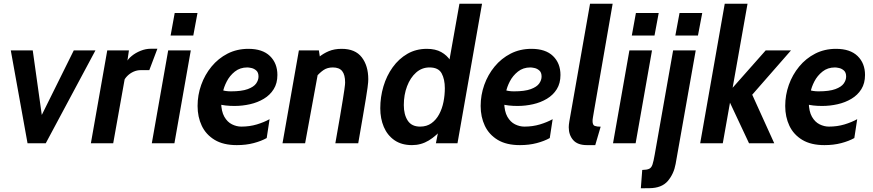

<svg xmlns="http://www.w3.org/2000/svg" viewBox="-20 -770 4692 1032"><path d="M128 0 38 -499H156L213 -92.5L178 -98.5L376.5 -499H493L226 0Z M468.5 0 556.5 -499H673L651 -349.5L588.5 0ZM644 -332.5 660 -435.5Q667.5 -452.5 688 -469.2Q708.5 -486 735.8 -497Q763 -508 790.5 -508H826L782.5 -393H736.5Q716.5 -393 698 -384.8Q679.5 -376.5 665.5 -362.8Q651.5 -349 644 -332.5Z M796 0 884 -499H1005.5L917.5 0ZM897 -579 919 -700H1041.5L1019 -579Z M1164.5 -287.5Q1180.5 -283 1193.2 -281Q1206 -279 1221 -279Q1279 -279 1311.5 -291Q1344 -303 1356.8 -321.2Q1369.5 -339.5 1369.5 -358.5Q1369.5 -380.5 1357.5 -391Q1345.5 -401.5 1331.2 -404.5Q1317 -407.5 1309.5 -407.5Q1270 -407.5 1242.2 -385.2Q1214.5 -363 1198.8 -332.2Q1183 -301.5 1178.5 -276L1168.5 -220Q1169.5 -171 1185.8 -142.5Q1202 -114 1226.8 -101.8Q1251.5 -89.5 1277 -89.5Q1321.5 -89.5 1360.5 -101.2Q1399.5 -113 1429 -129.5L1413.5 -28Q1384 -11.5 1343.2 -0.8Q1302.5 10 1253 10Q1180.5 10 1133.8 -18.2Q1087 -46.5 1064.5 -94Q1042 -141.5 1042 -200.5Q1042 -259 1061.5 -313.8Q1081 -368.5 1117 -412.2Q1153 -456 1203.2 -481.8Q1253.5 -507.5 1315 -507.5Q1391 -507.5 1431 -468.8Q1471 -430 1471 -367Q1471 -322.5 1451.2 -290.8Q1431.5 -259 1398 -239Q1364.5 -219 1323.8 -209.8Q1283 -200.5 1240.5 -200.5Q1215 -200.5 1193 -203Q1171 -205.5 1156.5 -210Z M1498.5 0 1586.5 -499H1694L1702 -446.5L1620 0ZM1782.5 0Q1798 -87.5 1807.8 -144.8Q1817.5 -202 1823 -236.2Q1828.5 -270.5 1831 -288.2Q1833.5 -306 1834.2 -313.8Q1835 -321.5 1835 -326.5Q1835 -368 1819.2 -387.8Q1803.5 -407.5 1769 -407.5Q1740 -407.5 1719.5 -393.8Q1699 -380 1678.5 -356L1693.5 -462.5Q1717.5 -482.5 1747.2 -495Q1777 -507.5 1816.5 -507.5Q1889.5 -507.5 1924.5 -462Q1959.5 -416.5 1959.5 -344Q1959.5 -337.5 1958.8 -327.8Q1958 -318 1955.5 -298.2Q1953 -278.5 1947 -242.5Q1941 -206.5 1931 -147.5Q1921 -88.5 1905.5 0Z M2194.5 10Q2138 10 2100 -16.5Q2062 -43 2043 -87.8Q2024 -132.5 2024 -188Q2024 -248.5 2041 -305.8Q2058 -363 2090.8 -408.5Q2123.5 -454 2169.8 -480.8Q2216 -507.5 2274.5 -507.5Q2320.5 -507.5 2351.8 -490Q2383 -472.5 2401.2 -443.8Q2419.5 -415 2427.5 -381L2386.5 -396L2449.5 -750H2571L2439 0H2323L2344.5 -109.5L2363.5 -85Q2326 -40 2284.8 -15Q2243.5 10 2194.5 10ZM2238 -89.5Q2274 -89.5 2299.2 -107.8Q2324.5 -126 2340.5 -156Q2356.5 -186 2363.8 -222.5Q2371 -259 2371 -296Q2371 -344 2353.8 -375.8Q2336.5 -407.5 2288.5 -407.5Q2247.5 -407.5 2216.5 -380Q2185.5 -352.5 2168 -306.5Q2150.5 -260.5 2150.5 -205Q2150.5 -154 2171.5 -121.8Q2192.5 -89.5 2238 -89.5Z M2686 -287.5Q2702 -283 2714.8 -281Q2727.5 -279 2742.5 -279Q2800.5 -279 2833 -291Q2865.5 -303 2878.2 -321.2Q2891 -339.5 2891 -358.5Q2891 -380.5 2879 -391Q2867 -401.5 2852.8 -404.5Q2838.5 -407.5 2831 -407.5Q2791.5 -407.5 2763.8 -385.2Q2736 -363 2720.2 -332.2Q2704.5 -301.5 2700 -276L2690 -220Q2691 -171 2707.2 -142.5Q2723.5 -114 2748.2 -101.8Q2773 -89.5 2798.5 -89.5Q2843 -89.5 2882 -101.2Q2921 -113 2950.5 -129.5L2935 -28Q2905.5 -11.5 2864.8 -0.8Q2824 10 2774.5 10Q2702 10 2655.2 -18.2Q2608.5 -46.5 2586 -94Q2563.5 -141.5 2563.5 -200.5Q2563.5 -259 2583 -313.8Q2602.5 -368.5 2638.5 -412.2Q2674.5 -456 2724.8 -481.8Q2775 -507.5 2836.5 -507.5Q2912.5 -507.5 2952.5 -468.8Q2992.5 -430 2992.5 -367Q2992.5 -322.5 2972.8 -290.8Q2953 -259 2919.5 -239Q2886 -219 2845.2 -209.8Q2804.5 -200.5 2762 -200.5Q2736.5 -200.5 2714.5 -203Q2692.5 -205.5 2678 -210Z M3135 10Q3084.5 10 3060.8 -17.2Q3037 -44.5 3037 -86Q3037 -98 3040.2 -117.5Q3043.5 -137 3051.5 -181.5L3151.5 -750H3273L3172.5 -171.5Q3169 -150 3167 -138.8Q3165 -127.5 3165 -119.5Q3165 -97.5 3177 -93.2Q3189 -89 3208.5 -89L3179.5 10Z M3275 0 3363 -499H3484.5L3396.5 0ZM3376 -579 3398 -700H3520.5L3498 -579Z M3424.5 242 3432 143.5Q3457.5 143 3469.5 137.2Q3481.5 131.5 3487.2 114Q3493 96.5 3499 61.5L3598 -499H3719.5L3611.5 111Q3602 164.5 3569.5 202.8Q3537 241 3470 241.5ZM3610 -579 3632.5 -700H3754.5L3731.5 -579Z M3743.5 0 3875.5 -750H3998L3865 0ZM4006 0 3884 -260 4095.5 -499H4231.5L3986.5 -219L4000.5 -311L4141.5 0Z M4323 -287.5Q4339 -283 4351.8 -281Q4364.5 -279 4379.5 -279Q4437.5 -279 4470 -291Q4502.5 -303 4515.2 -321.2Q4528 -339.5 4528 -358.5Q4528 -380.5 4516 -391Q4504 -401.5 4489.8 -404.5Q4475.5 -407.5 4468 -407.5Q4428.5 -407.5 4400.8 -385.2Q4373 -363 4357.2 -332.2Q4341.5 -301.5 4337 -276L4327 -220Q4328 -171 4344.2 -142.5Q4360.5 -114 4385.2 -101.8Q4410 -89.5 4435.5 -89.5Q4480 -89.5 4519 -101.2Q4558 -113 4587.5 -129.5L4572 -28Q4542.5 -11.5 4501.8 -0.8Q4461 10 4411.5 10Q4339 10 4292.2 -18.2Q4245.5 -46.5 4223 -94Q4200.5 -141.5 4200.5 -200.5Q4200.5 -259 4220 -313.8Q4239.5 -368.5 4275.5 -412.2Q4311.5 -456 4361.8 -481.8Q4412 -507.5 4473.5 -507.5Q4549.5 -507.5 4589.5 -468.8Q4629.5 -430 4629.5 -367Q4629.5 -322.5 4609.8 -290.8Q4590 -259 4556.5 -239Q4523 -219 4482.2 -209.8Q4441.5 -200.5 4399 -200.5Q4373.5 -200.5 4351.5 -203Q4329.5 -205.5 4315 -210Z"/></svg>

Font: Cabin
Style: Bold Italic
Weight: 700
Width: 4
Italic angle: -10°
Designer: Pablo Impallari
Foundry: Pablo Impallari. http://www.impallari.com Igino Marini. http://www.ikern.com
Version: Version 3.001